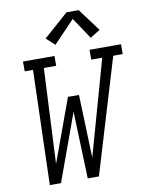

<svg xmlns="http://www.w3.org/2000/svg" viewBox="-103 -1045 854 1117"><g transform="rotate(-10 324.5 -486.5)"><path d="M99 0 119 -677H70V-735H256V-677H183L156 -115L292 -487H357L370 -115L528 -677H463V-735H649V-677H593L389 0H323L309 -396L165 0ZM273 -798 223 -844 369 -973H441L541 -839L482 -803L398 -929Z"/></g></svg>

Font: Iosevka Slab Light Extended
Style: Italic
Weight: 300
Width: 7
Italic angle: -9°
Monospace: yes
Designer: Belleve Invis
Foundry: Belleve Invis
Version: Version 11.1.0; ttfautohint (v1.8.3)